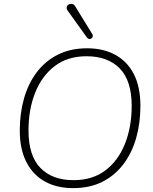

<svg xmlns="http://www.w3.org/2000/svg" viewBox="-20 -962 791 990"><path d="M357 8Q273 8 211.5 -26Q150 -60 116 -126.5Q82 -193 82 -289Q82 -378 104 -455Q126 -532 170 -590Q214 -648 279 -680.5Q344 -713 429 -713Q513 -713 575 -679Q637 -645 670.5 -579Q704 -513 704 -416Q704 -327 682 -250Q660 -173 616 -115Q572 -57 507.5 -24.5Q443 8 357 8ZM359 -33Q457 -33 523.5 -83.5Q590 -134 624.5 -221Q659 -308 659 -416Q659 -546 597.5 -609Q536 -672 426 -672Q329 -672 262.5 -621.5Q196 -571 161.5 -484.5Q127 -398 127 -289Q127 -159 188.5 -96Q250 -33 359 -33ZM428 -769 329 -907Q323 -915 323.5 -922.5Q324 -930 329 -935Q334 -940 341 -941.5Q348 -943 355.5 -940.5Q363 -938 368 -929L456 -786Q460 -779 458 -773Q456 -767 451 -763.5Q446 -760 439.5 -761Q433 -762 428 -769Z"/></svg>

Font: Nunito ExtraLight
Style: Italic
Weight: 200
Italic angle: -9°
Designer: Vernon Adams
Foundry: Vernon Adams
Version: Version 3.602